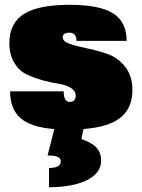

<svg xmlns="http://www.w3.org/2000/svg" viewBox="-20 -530 592 799"><path d="M270 -394Q241 -394 241 -375Q241 -357 271 -347Q301 -337 343.5 -328.5Q386 -320 428.5 -305Q471 -290 501 -252Q531 -214 531 -155Q531 -81 482 -41Q433 -1 327 7L319 49Q326 51 335.5 55Q345 59 362 68.5Q379 78 390 96Q401 114 401 137Q401 190 342 219.5Q283 249 184 249V169Q233 169 233 141Q233 117 181 117H178L206 7Q110 0 66 -38Q22 -76 22 -150H245Q245 -106 270 -106Q295 -106 295 -132Q295 -152 274.5 -164.5Q254 -177 223.5 -181.5Q193 -186 157 -196Q121 -206 90.5 -220.5Q60 -235 39.5 -268.5Q19 -302 19 -351Q19 -433 79 -471.5Q139 -510 270 -510Q394 -510 450.5 -474.5Q507 -439 507 -360H298Q298 -394 270 -394Z"/></svg>

Font: Fivo Sans Modern ExtBlk
Style: Regular
Weight: 950
Designer: Alexander Slobzheninov
Foundry: Alexander Slobzheninov
Version: 1.0